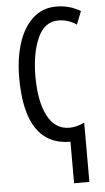

<svg xmlns="http://www.w3.org/2000/svg" viewBox="-63 -764 566 1038"><g transform="rotate(-5 220.5 -245.0)"><path d="M414 -689 386 -618Q367 -632 341 -640.5Q315 -649 287 -649Q212 -649 175 -566Q138 -483 138 -357Q138 -223 178.5 -144.5Q219 -66 298 -66Q334 -66 379 -86V235H296V10Q50 9 50 -358Q50 -461 76 -544Q102 -627 154.5 -676Q207 -725 283 -725Q355 -725 414 -689Z"/></g></svg>

Font: Noto Sans UI Cond
Style: Regular
Weight: 400
Width: 3
Designer: Monotype Design Team
Foundry: Monotype Imaging Inc.
Version: Version 1.001